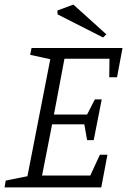

<svg xmlns="http://www.w3.org/2000/svg" viewBox="-26 -820 561 840"><path d="M-6 0 -1 -30 94 -49 194 -561 106 -580 112 -610H510L486 -482H452L453 -563H256L210 -319H355L389 -385H419L384 -207H355L343 -276H202L158 -52H369L411 -143H444L417 0ZM425 -656 226 -757 225 -774 295 -800 439 -670Z"/></svg>

Font: Manuale Light
Style: Italic
Weight: 300
Italic angle: -11°
Version: Version 1.002